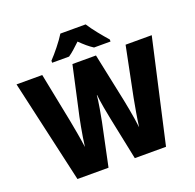

<svg xmlns="http://www.w3.org/2000/svg" viewBox="-155 -1088 1266 1249"><g transform="rotate(-20 477.5 -463.5)"><path d="M566 -927H391C366 -885 310 -816 276 -781V-767H393C421 -786 445 -809 478 -840C510 -809 536 -786 566 -767H680V-781C644 -822 594 -882 566 -927ZM946 -714H765L696 -372C687 -325 670 -230 664 -179C656 -252 632 -374 620 -428L560 -714H397L334 -428C321 -375 298 -256 289 -179C282 -233 264 -333 256 -373L188 -714H10L172 0H387L449 -295C456 -331 474 -426 478 -477C483 -422 500 -332 508 -295L569 0H785Z"/></g></svg>

Font: Noto Sans Telugu SemiCondensed Black
Style: Regular
Weight: 900
Width: 4
Designer: Jelle Bosma - Monotype Design Team
Foundry: Monotype Imaging Inc.
Version: Version 2.005